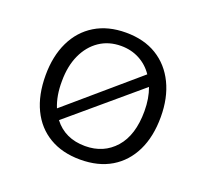

<svg xmlns="http://www.w3.org/2000/svg" viewBox="-112 -762 974 907"><g transform="rotate(20 375.0 -308.0)"><path d="M375 11Q285 11 220 -27.5Q155 -66 120.5 -137.5Q86 -209 86 -308Q86 -404 120.5 -476Q155 -548 220 -587.5Q285 -627 375 -627Q466 -627 530.5 -587.5Q595 -548 630 -476Q665 -404 665 -308Q665 -209 630 -137.5Q595 -66 530.5 -27.5Q466 11 375 11ZM168 -308Q167 -235 190 -179L536 -476Q509 -516 467.5 -538Q426 -560 375 -560Q313 -560 266.5 -528.5Q220 -497 194 -440.5Q168 -384 168 -308ZM375 -57Q468 -57 525.5 -122Q583 -187 583 -308Q583 -372 564 -423L218 -130Q274 -57 375 -57Z"/></g></svg>

Font: Inconsolata ExtraExpanded Thin
Style: Regular
Weight: 100
Width: 8
Monospace: yes
Designer: Raph Levien, Cyreal, Brenton Simpson
Foundry: Raph Levien, Cyreal, Google
Version: Version 3.100; ttfautohint (v1.8.4.7-5d5b)